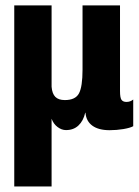

<svg xmlns="http://www.w3.org/2000/svg" viewBox="-20 -466 508 703"><path d="M32.2 216.8H168.9V-31.2Q175.8 -12.2 190.7 -1Q205.6 10.3 221.7 10.3Q249.5 10.3 267.3 -6.6Q285.2 -23.4 292 -53.2H293Q295.4 -22.5 318.1 -5.9Q340.8 10.7 381.3 10.7Q406.7 10.7 431.6 6.6Q456.5 2.4 467.8 -3.9V-101.6Q462.4 -97.2 456.3 -95Q450.2 -92.8 442.9 -92.8Q430.7 -92.8 425 -100.3Q419.4 -107.9 419.4 -132.8V-446.3H282.2V-210.9Q282.2 -148.9 269.3 -124.3Q256.3 -99.6 217.3 -99.6Q194.3 -99.6 182.6 -111.3Q170.9 -123 168.9 -148.4V-446.3H32.2Z"/></svg>

Font: Roboto Flex Super Cond Bold
Style: Regular
Weight: 700
Width: 3
Designer: Berlow after Robertson
Foundry: Google
Version: Version 3.000